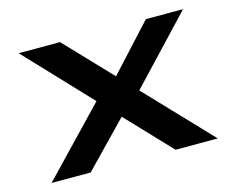

<svg xmlns="http://www.w3.org/2000/svg" viewBox="-80 -650 939 766"><g transform="rotate(-15 389.0 -267.0)"><path d="M52 -534 302.5 -269 45 0H206.5L383.5 -183L557 0H731.5L478.5 -266L731 -534H577.5L403.5 -344.5L223 -534Z"/></g></svg>

Font: Monaspace Neon Wide
Style: Bold
Weight: 700
Width: 7
Designer: Riley Cran & the Lettermatic Team
Foundry: Lettermatic
Version: Version 1.000 (Monaspace Neon)